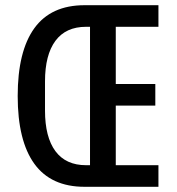

<svg xmlns="http://www.w3.org/2000/svg" viewBox="-20 -718 680 738"><path d="M48 -349Q48 -521 112 -609.5Q176 -698 305 -698H589V-615H425V-395H577V-312H425V-83H589V0H305Q176 0 112 -88.5Q48 -177 48 -349ZM311 -83H326V-615H311Q233 -615 193 -561Q153 -507 153 -405V-293Q153 -191 193 -137Q233 -83 311 -83Z"/></svg>

Font: Writer Medium
Style: Regular
Weight: 500
Monospace: yes
Designer: Mike Abbink, Paul van der Laan, Pieter van Rosmalen
Foundry: Bold Monday
Version: Version 2.001 2020